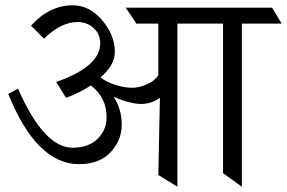

<svg xmlns="http://www.w3.org/2000/svg" viewBox="-20 -704 1082 724"><path d="M892 -615V0L821 -51V-615H649V0L577 -44L583 -335Q551 -312 511.5 -312Q472 -312 408 -339Q439 -294 439 -234Q439 -174 396.5 -129.5Q354 -85 278 -85Q118 -85 11 -350L48 -370Q145 -147 254 -147Q313 -147 347.5 -180Q382 -213 382 -263Q382 -335 323 -382Q281 -354 229 -335L192 -395Q358 -453 358 -541Q358 -576 332.5 -598.5Q307 -621 274 -621Q209 -621 146 -558L97 -607Q166 -684 254 -684Q318 -684 365.5 -627.5Q413 -571 413 -508Q413 -458 359 -412Q382 -394 416.5 -383.5Q451 -373 478 -373Q505 -373 535 -386.5Q565 -400 577 -421V-615H494Q487 -627 454 -675H1006L1042 -615Z"/></svg>

Font: Halant
Style: Regular
Weight: 400
Designer: Hitesh Malaviya (Devanagari), Satya Rajpurohit (Latin)
Foundry: Indian Type Foundry
Version: Version 1.101;PS 1.0;hotconv 1.0.78;makeotf.lib2.5.61930; tt